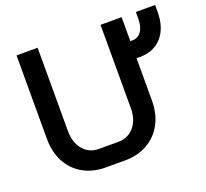

<svg xmlns="http://www.w3.org/2000/svg" viewBox="-122 -847 1076 1001"><g transform="rotate(-20 416.5 -346.0)"><path d="M833 -700V-664Q833 -574 788 -523Q743 -472 664 -472H647V-237Q647 -164 617 -108.5Q587 -53 533 -22.5Q479 8 408 8H301Q231 8 177 -22.5Q123 -53 93.5 -108.5Q64 -164 64 -237V-700H181V-239Q181 -174 214 -134.5Q247 -95 301 -95H408Q463 -95 496.5 -134.5Q530 -174 530 -239V-700H647V-567H658Q690 -567 708 -592.5Q726 -618 726 -664V-700Z"/></g></svg>

Font: Bai Jamjuree SemiBold
Style: Regular
Weight: 600
Version: Version 1.000; ttfautohint (v1.6)